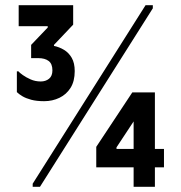

<svg xmlns="http://www.w3.org/2000/svg" viewBox="-20 -720 697 740"><path d="M495 0V-75H351V-154L490 -364H577V-146H612V-75H577V0ZM127 -496H100V-547L164 -614V-619H52V-700H262V-625L188 -547V-543Q208 -539 226.5 -528Q245 -517 256.5 -497Q268 -477 268 -446Q268 -407 252 -381.5Q236 -356 209 -343Q182 -330 150 -330Q121 -330 100.5 -335.5Q80 -341 66.5 -349Q53 -357 45 -365V-445H51Q55 -440 67.5 -431Q80 -422 98 -414Q116 -406 137 -406Q156 -406 169 -416.5Q182 -427 182 -449Q182 -474 167.5 -485Q153 -496 127 -496ZM541 -700H569V-688L134 0H106V-12ZM495 -146V-252L429 -152V-146Z"/></svg>

Font: Phudu Light
Style: Bold
Weight: 700
Version: Version 1.005;gftools[0.9.23]